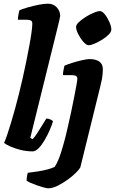

<svg xmlns="http://www.w3.org/2000/svg" viewBox="-20 -820 623 1040"><path d="M157 0Q124 0 91.5 -8Q59 -16 35 -27Q11 -38 2 -46Q10 -63 19.5 -91.5Q29 -120 40 -156Q51 -192 62 -232.5Q73 -273 83 -313Q93 -354 103.5 -399.5Q114 -445 123 -490.5Q132 -536 139.5 -576Q147 -616 151 -646.5Q155 -677 155 -692Q155 -705 147 -709Q139 -713 125 -713H77Q77 -727 80 -741.5Q83 -756 85 -764Q100 -771 129 -779.5Q158 -788 188.5 -794Q219 -800 240 -800Q269 -800 287.5 -780Q306 -760 306 -734Q306 -730 301.5 -710.5Q297 -691 291 -667L144 -73L156 -66Q166 -75 179.5 -95.5Q193 -116 207 -139Q221 -162 231 -178Q241 -178 252.5 -173Q264 -168 267 -163Q261 -142 249 -114.5Q237 -87 221.5 -60.5Q206 -34 189 -17Q172 0 157 0ZM241 200Q234 200 217 195.5Q200 191 180.5 184Q161 177 145 170Q129 163 124 158Q124 149 126.5 133.5Q129 118 131 116Q154 113 181.5 109Q209 105 234.5 98.5Q260 92 276 84Q281 77 286.5 66.5Q292 56 298.5 40Q305 24 312 1.5Q319 -21 327.5 -51.5Q336 -82 345 -122Q356 -169 365.5 -214Q375 -259 382.5 -297.5Q390 -336 394.5 -361.5Q399 -387 399 -393Q399 -405 391 -409Q383 -413 369 -413H321Q321 -427 324 -440.5Q327 -454 329 -464Q344 -471 371 -479.5Q398 -488 425 -494Q452 -500 465 -500Q499 -500 518 -486.5Q537 -473 537 -446Q537 -434 536 -420.5Q535 -407 532 -390.5Q529 -374 523 -351L415 87Q410 97 391 116Q372 135 345.5 154Q319 173 291.5 186.5Q264 200 241 200ZM460 -575Q448 -575 432 -593Q416 -611 404 -634.5Q392 -658 392 -674Q392 -686 407.5 -700.5Q423 -715 445.5 -729Q468 -743 489 -751.5Q510 -760 521 -760Q534 -760 548.5 -741.5Q563 -723 573 -699.5Q583 -676 583 -660Q583 -647 568.5 -632.5Q554 -618 533 -605Q512 -592 492 -583.5Q472 -575 460 -575Z"/></svg>

Font: Texturina Medium 12pt Black
Style: Italic
Weight: 900
Italic angle: -11°
Version: Version 1.002